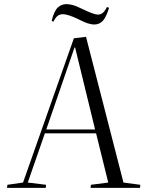

<svg xmlns="http://www.w3.org/2000/svg" viewBox="-20 -913 708 933"><path d="M398 -734 580 -26 662 -15 660 0H420L422 -15L506 -26L447 -265H198L115 -26L204 -15L202 0H14L16 -15L92 -26L339 -727ZM205 -284H442L345 -682H342ZM439 -794Q423 -794 405 -800Q387 -806 358 -821Q333 -833 314.5 -838.5Q296 -844 286 -844Q272 -844 261.5 -837Q251 -830 239 -807L231 -812Q243 -860 261 -876.5Q279 -893 303 -893Q315 -893 333 -888.5Q351 -884 383 -868Q412 -854 429.5 -848Q447 -842 456 -842Q467 -842 477 -848.5Q487 -855 500 -879L510 -875Q495 -827 478.5 -810.5Q462 -794 439 -794Z"/></svg>

Font: Literata 72pt Light
Style: Italic
Weight: 300
Italic angle: -2°
Designer: Latin by Veronika Burian and Jose Scaglione. Greek by Irene Vlachou. Cyrillic by Vera Evstafieva
Foundry: TypeTogether
Version: Version 3.002